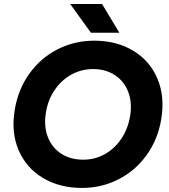

<svg xmlns="http://www.w3.org/2000/svg" viewBox="-20 -912 832 944"><path d="M52.6 -372.8Q69.1 -472.4 124.2 -549.6Q179.4 -626.8 262.7 -669.4Q346.1 -712 443.8 -712Q552.9 -712 634.7 -662.8Q716.5 -613.7 753.9 -525.6Q791.4 -437.6 772.7 -325.8Q756.4 -226.8 701.3 -150Q646.1 -73.2 563.1 -30.6Q480.1 12 382.9 12Q273.1 12 191.1 -37Q109 -86.1 71.4 -173.9Q33.8 -261.7 52.6 -372.8ZM619.4 -339.6Q630.8 -406.3 610.8 -459.3Q590.8 -512.3 545.4 -542.3Q499.9 -572.4 437.8 -572.4Q380.2 -572.4 331.3 -545.5Q282.3 -518.7 249.1 -470Q215.8 -421.3 205.8 -359Q194.7 -292.2 214.8 -239.3Q234.9 -186.3 280.6 -156.6Q326.2 -126.9 389.3 -126.9Q446.6 -126.9 494.9 -153.8Q543.2 -180.6 575.9 -228.9Q608.7 -277.3 619.4 -339.6ZM325.1 -892.4H481.8L566.7 -751.2H426.8Z"/></svg>

Font: Oak Sans Light Italic
Style: Regular
Weight: 400
Italic angle: -9.5°
Foundry: Erik Kennedy, Walven
Version: Version 1.000;Glyphs 3.1.2 (3151)